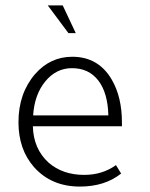

<svg xmlns="http://www.w3.org/2000/svg" viewBox="-20 -675 552 707"><path d="M429 -210H101Q103 -127 159 -76Q211 -31 290 -31Q357 -31 407 -67L426 -36Q366 12 274 12Q169 12 105 -60Q48 -125 48 -225Q48 -331 109 -402Q165 -466 246 -466Q343 -466 392 -381Q429 -317 429 -224ZM102 -250H379Q377 -333 342 -378.5Q307 -424 245 -424Q187 -424 147 -375.5Q107 -327 102 -250ZM232 -553 156 -655H211L259 -553Z"/></svg>

Font: Tajawal Light
Style: Regular
Weight: 300
Designer: Boutros Fonts
Foundry: Created by Boutros International 2017
Version: Version 1.700